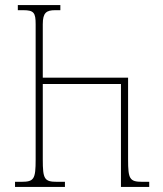

<svg xmlns="http://www.w3.org/2000/svg" viewBox="-20 -734 641 754"><path d="M539 -20C489 -20 483 -31 483 -108V-429H148V-639C148 -684 162 -694 197 -694H217V-714H50V-694H71C113 -694 120 -684 120 -639V-108C120 -31 114 -20 64 -20H39V0H235V-20H204C154 -20 148 -31 148 -108V-404H455V0H566V-20Z"/></svg>

Font: Noto Serif Georgian Condensed Thin
Style: Regular
Weight: 100
Width: 3
Designer: Monotype Design Team, Akaki Razmadze
Foundry: Google LLC
Version: Version 2.003